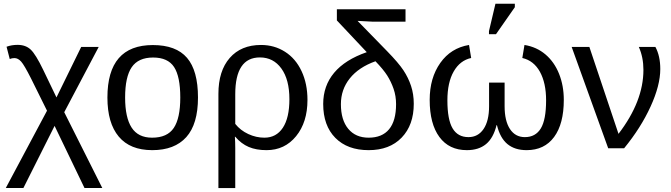

<svg xmlns="http://www.w3.org/2000/svg" viewBox="-20 -773 3500 1001"><path d="M264.6 -116.7 102.1 207H10.3L225.1 -195.8L142.1 -363.3Q106.4 -434.1 90.1 -452.1Q73.7 -470.2 55.2 -470.2Q42 -470.2 30.8 -465.3L14.2 -529.3Q40 -539.1 71.8 -539.1Q113.8 -539.1 139.9 -514.6Q166 -490.2 205.1 -409.2L274.4 -265.1L403.3 -528.3H494.6L314.9 -188L513.2 207H420.4Z M1012.2 -264.6Q1012.2 -126 951.2 -58.1Q890.1 9.8 773.9 9.8Q658.2 9.8 599.1 -60.8Q540 -131.3 540 -264.6Q540 -538.1 776.9 -538.1Q897.9 -538.1 955.1 -471.4Q1012.2 -404.8 1012.2 -264.6ZM919.9 -264.6Q919.9 -374 887.5 -423.6Q855 -473.1 778.3 -473.1Q701.2 -473.1 666.7 -422.6Q632.3 -372.1 632.3 -264.6Q632.3 -160.2 666.3 -107.7Q700.2 -55.2 772.9 -55.2Q852.1 -55.2 886 -106Q919.9 -156.7 919.9 -264.6Z M1583 -252Q1583 -135.7 1523.7 -63Q1464.4 9.8 1369.6 9.8Q1315.9 9.8 1276.9 -6.8Q1237.8 -23.4 1206.5 -60.1H1204.6Q1206.5 -30.8 1206.5 0V207.5H1118.7V-283.7Q1118.7 -403.3 1177.7 -470.9Q1236.8 -538.6 1340.8 -538.6Q1410.2 -538.6 1465.8 -503.2Q1521.5 -467.8 1552.2 -402.1Q1583 -336.4 1583 -252ZM1488.8 -255.9Q1488.8 -357.9 1447 -415.8Q1405.3 -473.6 1335 -473.6Q1206.5 -473.6 1206.5 -281.7V-127Q1233.4 -93.3 1274.4 -74.2Q1315.4 -55.2 1358.4 -55.2Q1420.4 -55.2 1454.6 -106.9Q1488.8 -158.7 1488.8 -255.9Z M2044.9 -230Q2044.9 -272.5 2032 -309.8Q2019 -347.2 1998.8 -379.2Q1978.5 -411.1 1937.5 -453.6Q1850.1 -422.4 1803.7 -364.3Q1757.3 -306.2 1757.3 -230Q1757.3 -147.5 1795.7 -101.3Q1834 -55.2 1901.9 -55.2Q1972.2 -55.2 2008.5 -99.1Q2044.9 -143.1 2044.9 -230ZM1919.4 -660.2 1844.2 -664.1 1998.5 -505.9Q2057.6 -445.3 2083.3 -406.5Q2108.9 -367.7 2123 -325Q2137.2 -282.2 2137.2 -231.9Q2137.2 -121.1 2074.2 -55.7Q2011.2 9.8 1901.9 9.8Q1791.5 9.8 1728.3 -54.2Q1665 -118.2 1665 -231Q1665 -325.7 1722.2 -393.8Q1779.3 -461.9 1892.1 -501L1736.3 -666.5V-724.6H2094.2V-660.2Z M2610.8 -219.2Q2610.8 -142.6 2638.7 -100.3Q2666.5 -58.1 2716.3 -58.1Q2772 -58.1 2799.6 -103.5Q2827.1 -148.9 2827.1 -250Q2827.1 -340.3 2794.9 -398.7Q2762.7 -457 2703.1 -470.7L2714.4 -538.6Q2777.8 -528.3 2824 -489Q2870.1 -449.7 2894.8 -387.9Q2919.4 -326.2 2919.4 -252.4Q2919.4 -127.4 2868.9 -58.8Q2818.4 9.8 2725.6 9.8Q2664.1 9.8 2625.7 -21.7Q2587.4 -53.2 2570.8 -120.6H2568.8Q2552.2 -53.2 2513.9 -21.7Q2475.6 9.8 2414.1 9.8Q2321.3 9.8 2270.8 -58.8Q2220.2 -127.4 2220.2 -252.4Q2220.2 -366.7 2275.4 -444.8Q2330.6 -522.9 2425.3 -538.6L2436.5 -470.7Q2378.4 -458 2345.5 -400.6Q2312.5 -343.3 2312.5 -250Q2312.5 -149.4 2339.6 -103.8Q2366.7 -58.1 2422.4 -58.1Q2472.2 -58.1 2501 -100.3Q2529.8 -142.6 2529.8 -219.2V-342.3H2610.8ZM2529.3 -594.7V-610.8L2563 -753.4H2664.1V-735.4L2565.9 -594.7Z M3422.4 -413.1Q3422.4 -328.1 3371.8 -217.5Q3321.3 -106.9 3233.9 0H3150.9L2960.4 -528.3H3052.7L3204.6 -75.2Q3334.5 -244.6 3334.5 -408.7Q3334.5 -474.6 3310.5 -528.3H3397Q3422.4 -481 3422.4 -413.1Z"/></svg>

Font: Arial
Style: Regular
Weight: 400
Designer: Steve Matteson
Foundry: Ascender Corporation
Version: Version 2.00.3